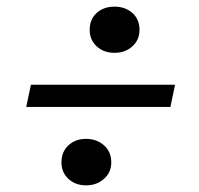

<svg xmlns="http://www.w3.org/2000/svg" viewBox="-20 -630 600 578"><path d="M400 -540Q400 -510 378.5 -490.5Q357 -471 325 -471Q292 -471 271 -490.5Q250 -510 250 -540Q250 -572 271 -591Q292 -610 325 -610Q357 -610 378.5 -591Q400 -572 400 -540ZM315 -141Q315 -111 293 -91.5Q271 -72 239 -72Q207 -72 186 -91.5Q165 -111 165 -141Q165 -173 186 -192.5Q207 -212 239 -212Q271 -212 293 -192.5Q315 -173 315 -141ZM507 -375 493 -308H59L73 -375Z"/></svg>

Font: Roboto Serif
Style: Italic
Weight: 400
Italic angle: -10°
Designer: Greg Gazdowicz
Foundry: Commercial Type
Version: Version 1.008